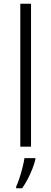

<svg xmlns="http://www.w3.org/2000/svg" viewBox="-20 -780 273 1021"><path d="M145 0H88V-760H145ZM168 68Q163 90 152.5 117Q142 144 128 171Q114 198 98 221H66V212Q74 196 83 168.5Q92 141 99.5 111.5Q107 82 110 61H168Z"/></svg>

Font: Noto Sans Thai Light
Style: Regular
Weight: 300
Designer: Monotype Design Team
Foundry: Monotype Imaging Inc.
Version: Version 2.001